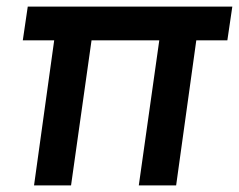

<svg xmlns="http://www.w3.org/2000/svg" viewBox="-20 -561 723 581"><path d="M83 0H195L257 -439H462L400 0H513L574 -439H668L683 -541H64L49 -439H144Z"/></svg>

Font: Mluvka SemiBold
Style: Italic
Weight: 600
Italic angle: -8°
Designer: Modified by Jiří Krblich, Original typeface by Gumpita Rahayu
Foundry: Gumpita Rahayu & Jiří Krblich
Version: Version 2.000;Glyphs 3.1.1 (3134)